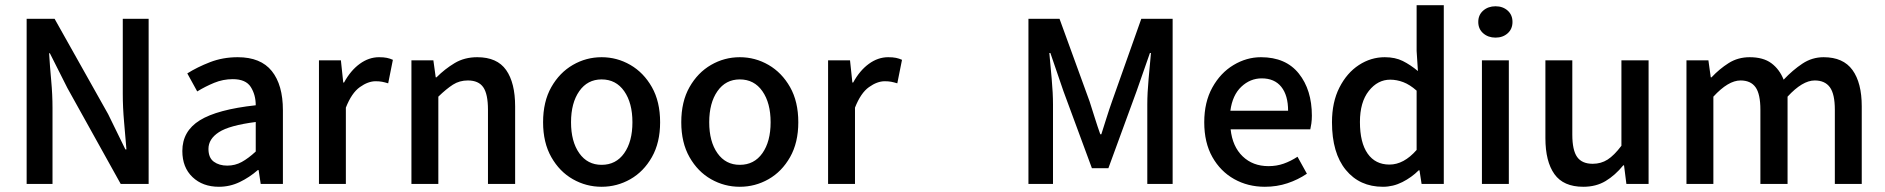

<svg xmlns="http://www.w3.org/2000/svg" viewBox="-20 -704 7215 735"><path d="M82 0V-632H189L394 -267L460 -132H464Q460 -181 455 -237Q450 -293 450 -345V-632H549V0H442L238 -367L171 -500H168Q171 -450 176 -396Q181 -342 181 -290V0Z M818 11Q756 11 717 -26Q678 -63 678 -126Q678 -202 745 -243.5Q812 -285 959 -301Q959 -341 940 -371Q921 -401 871 -401Q834 -401 800 -387Q766 -373 735 -354L697 -423Q735 -447 784 -466Q833 -485 890 -485Q978 -485 1020.5 -432Q1063 -379 1063 -282V0H978L970 -53H967Q935 -25 897.5 -7Q860 11 818 11ZM850 -70Q880 -70 905.5 -84Q931 -98 959 -124V-237Q858 -224 818 -198Q778 -172 778 -134Q778 -100 798.5 -85Q819 -70 850 -70Z M1201 0V-473H1285L1294 -388H1297Q1322 -434 1357 -459.5Q1392 -485 1431 -485Q1449 -485 1461 -482.5Q1473 -480 1484 -475L1466 -385Q1453 -389 1442.5 -391Q1432 -393 1418 -393Q1389 -393 1357.5 -370.5Q1326 -348 1304 -292V0Z M1555 0V-473H1639L1648 -408H1651Q1683 -440 1720.5 -462.5Q1758 -485 1807 -485Q1883 -485 1917.5 -436Q1952 -387 1952 -297V0H1848V-284Q1848 -344 1830 -370Q1812 -396 1771 -396Q1739 -396 1714 -380Q1689 -364 1658 -334V0Z M2283 11Q2224 11 2173 -18Q2122 -47 2090.5 -102.5Q2059 -158 2059 -236Q2059 -315 2090.5 -370.5Q2122 -426 2173 -455.5Q2224 -485 2283 -485Q2342 -485 2393 -455.5Q2444 -426 2475.5 -370.5Q2507 -315 2507 -236Q2507 -158 2475.5 -102.5Q2444 -47 2393 -18Q2342 11 2283 11ZM2283 -73Q2338 -73 2369.5 -117.5Q2401 -162 2401 -236Q2401 -310 2369.5 -355Q2338 -400 2283 -400Q2229 -400 2197.5 -355Q2166 -310 2166 -236Q2166 -162 2197.5 -117.5Q2229 -73 2283 -73Z M2812 11Q2753 11 2702 -18Q2651 -47 2619.5 -102.5Q2588 -158 2588 -236Q2588 -315 2619.5 -370.5Q2651 -426 2702 -455.5Q2753 -485 2812 -485Q2871 -485 2922 -455.5Q2973 -426 3004.5 -370.5Q3036 -315 3036 -236Q3036 -158 3004.5 -102.5Q2973 -47 2922 -18Q2871 11 2812 11ZM2812 -73Q2867 -73 2898.5 -117.5Q2930 -162 2930 -236Q2930 -310 2898.5 -355Q2867 -400 2812 -400Q2758 -400 2726.5 -355Q2695 -310 2695 -236Q2695 -162 2726.5 -117.5Q2758 -73 2812 -73Z M3150 0V-473H3234L3243 -388H3246Q3271 -434 3306 -459.5Q3341 -485 3380 -485Q3398 -485 3410 -482.5Q3422 -480 3433 -475L3415 -385Q3402 -389 3391.5 -391Q3381 -393 3367 -393Q3338 -393 3306.5 -370.5Q3275 -348 3253 -292V0Z M3917 0V-632H4036L4151 -316Q4161 -285 4171 -253Q4181 -221 4192 -190H4196Q4206 -221 4216 -253Q4226 -285 4237 -316L4349 -632H4469V0H4372V-304Q4372 -347 4377 -402.5Q4382 -458 4386 -501H4382L4331 -355L4223 -60H4160L4051 -355L4001 -501H3997Q4001 -458 4006 -402.5Q4011 -347 4011 -304V0Z M4822 11Q4757 11 4704.5 -18.5Q4652 -48 4621 -103Q4590 -158 4590 -236Q4590 -313 4621 -369Q4652 -425 4702 -455Q4752 -485 4807 -485Q4902 -485 4952 -422.5Q5002 -360 5002 -261Q5002 -245 5000 -231Q4998 -217 4996 -209H4691Q4698 -143 4737 -105.5Q4776 -68 4836 -68Q4867 -68 4894 -77.5Q4921 -87 4947 -104L4983 -39Q4949 -16 4908.5 -2.5Q4868 11 4822 11ZM4690 -280H4911Q4911 -339 4885 -371.5Q4859 -404 4810 -404Q4766 -404 4732 -372Q4698 -340 4690 -280Z M5274 11Q5185 11 5132 -53.5Q5079 -118 5079 -236Q5079 -313 5107.5 -369Q5136 -425 5182 -455Q5228 -485 5281 -485Q5321 -485 5350 -470.5Q5379 -456 5408 -432L5403 -509V-684H5507V0H5422L5414 -52H5411Q5384 -25 5348.5 -7Q5313 11 5274 11ZM5299 -74Q5354 -74 5403 -130V-357Q5377 -380 5352 -389.5Q5327 -399 5302 -399Q5254 -399 5220 -356Q5186 -313 5186 -237Q5186 -158 5215.5 -116Q5245 -74 5299 -74Z M5653 0V-473H5756V0ZM5705 -560Q5677 -560 5658 -576.5Q5639 -593 5639 -620Q5639 -647 5658 -663.5Q5677 -680 5705 -680Q5733 -680 5751.5 -663.5Q5770 -647 5770 -620Q5770 -593 5751.5 -576.5Q5733 -560 5705 -560Z M6041 11Q5965 11 5930.5 -37.5Q5896 -86 5896 -175V-473H5999V-189Q5999 -129 6017.5 -103Q6036 -77 6077 -77Q6109 -77 6134 -93Q6159 -109 6187 -146V-473H6291V0H6206L6197 -71H6194Q6163 -33 6126.5 -11Q6090 11 6041 11Z M6436 0V-473H6520L6529 -408H6532Q6562 -440 6597.5 -462.5Q6633 -485 6678 -485Q6730 -485 6761 -462Q6792 -439 6808 -399Q6843 -436 6880 -460.5Q6917 -485 6961 -485Q7036 -485 7071.5 -436Q7107 -387 7107 -297V0H7004V-284Q7004 -344 6985 -370Q6966 -396 6927 -396Q6880 -396 6823 -334V0H6719V-284Q6719 -344 6700.5 -370Q6682 -396 6643 -396Q6596 -396 6539 -334V0Z"/></svg>

Font: Narnoor Medium
Style: Regular
Weight: 500
Designer: S. Sridhar Murthy
Foundry: SIL International
Version: Version 3.000